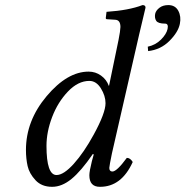

<svg xmlns="http://www.w3.org/2000/svg" viewBox="-20 -718 723 748"><path d="M345.2 -193.8Q391.1 -277.8 391.1 -315.9Q391.1 -344.7 373 -373.8Q355 -402.8 328.1 -402.8Q284.2 -402.8 244.6 -361.3Q205.1 -319.8 183.1 -262Q161.1 -204.1 161.1 -149.9Q161.1 -36.1 200.2 -36.1Q228 -36.1 267.6 -80.1Q307.1 -124 345.2 -193.8ZM345.2 -116.2 341.8 -118.2Q295.9 -51.3 258.5 -20.8Q221.2 9.8 183.1 9.8Q142.1 9.8 118.2 -16.1Q94.2 -42 87.6 -71Q81.1 -100.1 81.1 -133.8Q81.1 -247.6 161.6 -343.3Q242.2 -439 325.2 -439Q352.1 -439 373.5 -423.6Q395 -408.2 403.8 -383.8H404.8L441.9 -563Q448.7 -597.2 449.2 -612.8Q449.2 -640.6 428.2 -641.1L397 -643.1Q392.1 -643.1 392.1 -647.9L395 -671.9Q481.9 -677.7 535.2 -698.2Q547.4 -698.2 546.9 -688Q537.1 -647.9 522 -583L416 -120.1Q406.2 -72.3 405.8 -64Q405.8 -49.8 418 -49.8Q435.1 -49.8 474.1 -103Q487.3 -103 497.1 -86.9Q453.1 10.3 369.1 9.8Q328.1 9.8 328.1 -35.2Q328.1 -50.3 337.9 -89.8ZM635.7 -698.2Q662.6 -698.2 674.6 -676Q686.5 -653.8 680.7 -625Q674.3 -592.8 640.1 -558.6Q606 -524.4 557.1 -519L555.7 -536.1Q585.9 -542.5 607.2 -563.7Q628.4 -585 632.8 -605Q637.2 -626 623 -626Q595.7 -626 588.6 -637Q581.5 -647.9 584.5 -664.1Q587.4 -677.2 601.1 -687.7Q614.7 -698.2 635.7 -698.2Z"/></svg>

Font: Linux Libertine
Style: Italic
Weight: 400
Italic angle: -12°
Designer: Philipp H. Poll
Foundry: Philipp H. Poll
Version: Version 5.1.6 ; ttfautohint (v0.9)